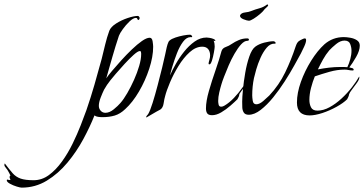

<svg xmlns="http://www.w3.org/2000/svg" viewBox="-404 -525 1669 880"><path d="M-305 335Q-311 335 -327.5 330Q-344 325 -358.5 317Q-373 309 -373 301Q-373 298 -369 298Q-365 300 -361 300Q-357 300 -356 299Q-357 296 -358.5 293Q-360 290 -360 286Q-360 281 -356 280Q-359 274 -361.5 268.5Q-364 263 -368 257Q-370 253 -377 244.5Q-384 236 -384 232Q-384 228 -382 224Q-361 252 -346 269Q-331 286 -309.5 293.5Q-288 301 -250 301Q-212 301 -180 277.5Q-148 254 -120.5 216Q-93 178 -71.5 134Q-50 90 -34 49Q-18 8 -8 -20Q12 -78 29 -137Q46 -196 62 -255Q70 -287 78 -320.5Q86 -354 97 -384Q104 -402 128.5 -417.5Q153 -433 181.5 -442.5Q210 -452 228 -452Q231 -452 233.5 -448.5Q236 -445 236 -443Q236 -435 229 -433Q226 -436 225 -439.5Q224 -443 219 -443Q207 -443 190 -427Q173 -411 159 -391.5Q145 -372 141 -361Q125 -313 111 -264Q97 -215 83 -166Q91 -178 109.5 -200Q128 -222 151.5 -248Q175 -274 200 -298Q225 -322 246.5 -337Q268 -352 282 -352Q293 -352 295.5 -335.5Q298 -319 298 -311Q298 -265 280 -210Q262 -155 233 -105.5Q204 -56 170 -25Q147 -3 122 4.5Q97 12 65 12Q56 12 45.5 10.5Q35 9 29 4Q9 55 -22 112.5Q-53 170 -95 220.5Q-137 271 -189.5 303Q-242 335 -305 335ZM79 -8Q98 -8 117.5 -24Q137 -40 148 -53Q163 -70 179.5 -98.5Q196 -127 210.5 -159.5Q225 -192 234 -223Q243 -254 243 -276V-280Q243 -284 242 -287.5Q241 -291 237 -291Q228 -291 208.5 -273.5Q189 -256 167 -232Q145 -208 126.5 -186.5Q108 -165 102 -157Q94 -147 86.5 -136Q79 -125 73 -114Q66 -100 57.5 -78Q49 -56 49 -40Q49 -27 57.5 -17.5Q66 -8 79 -8Z M268 13Q266 13 266 12Q266 8 269.5 4.5Q273 1 275 -2Q284 -17 295.5 -53.5Q307 -90 318.5 -134Q330 -178 339.5 -216.5Q349 -255 353 -275Q355 -283 357.5 -296Q360 -309 364 -322Q368 -335 373 -339Q382 -347 400 -353Q418 -359 436.5 -362.5Q455 -366 467 -366Q469 -366 472 -364Q475 -362 476 -360L477 -357Q476 -354 474 -354.5Q472 -355 470 -355Q451 -355 435 -333.5Q419 -312 407 -281Q395 -250 386.5 -221.5Q378 -193 375 -179Q385 -202 401.5 -231.5Q418 -261 440 -288.5Q462 -316 488 -334.5Q514 -353 543 -353Q547 -353 556.5 -351.5Q566 -350 574.5 -346.5Q583 -343 583 -338L582 -337H581L575 -339Q578 -332 579 -325Q580 -318 580 -311Q580 -305 576.5 -285Q573 -265 567.5 -247.5Q562 -230 556 -230Q552 -230 552 -233Q552 -238 555.5 -249.5Q559 -261 559 -271Q559 -289 550 -300Q541 -311 523 -311Q493 -311 465 -285.5Q437 -260 414 -222.5Q391 -185 375 -147Q359 -109 353 -85Q349 -72 346 -51.5Q343 -31 331 -23Q328 -22 312.5 -13Q297 -4 282.5 4.5Q268 13 268 13Z M737 -430Q729 -430 712.5 -436.5Q696 -443 696 -453Q696 -454 696.5 -454.5Q697 -455 697 -456Q702 -466 719.5 -468Q737 -470 746 -474Q766 -482 785 -487Q804 -492 821 -505Q825 -503 825 -501Q825 -497 816.5 -490Q808 -483 805 -478Q801 -472 787.5 -460.5Q774 -449 759 -439.5Q744 -430 737 -430ZM568 3Q552 3 546 -5Q540 -13 540 -28Q540 -61 553.5 -108Q567 -155 584 -203.5Q601 -252 611 -290Q615 -304 630.5 -309.5Q646 -315 657 -323Q673 -334 691 -341.5Q709 -349 729 -349Q734 -349 735.5 -347Q737 -345 737 -344Q737 -338 730 -338Q716 -338 701 -321.5Q686 -305 671 -279Q656 -253 644 -225Q632 -197 623 -173.5Q614 -150 611 -139Q606 -123 601 -101.5Q596 -80 596 -62Q596 -55 598 -45.5Q600 -36 610 -36Q617 -36 625 -41Q647 -54 668.5 -76.5Q690 -99 708.5 -125.5Q727 -152 738 -174Q740 -173 740 -170Q740 -164 733 -152.5Q726 -141 717 -128Q708 -115 700.5 -105Q693 -95 693 -93Q692 -85 690 -81.5Q688 -78 684 -70Q672 -58 652 -40.5Q632 -23 610 -10Q588 3 568 3Z M736 1Q720 1 713.5 -9Q707 -19 706.5 -33Q706 -47 706 -59Q706 -78 709.5 -114.5Q713 -151 720 -191.5Q727 -232 738.5 -265.5Q750 -299 766 -311Q782 -323 806.5 -329.5Q831 -336 850 -336Q852 -336 855 -334Q858 -332 859 -330V-327Q858 -324 856.5 -324.5Q855 -325 853 -325Q834 -325 818 -306Q802 -287 790 -260Q778 -233 770.5 -207Q763 -181 760 -167Q756 -148 754 -128Q752 -108 752 -88Q752 -78 754.5 -62.5Q757 -47 771 -47Q785 -47 802.5 -62Q820 -77 830 -87Q875 -135 903 -193Q931 -251 951 -312Q954 -321 958 -328Q962 -335 971 -340Q975 -342 982 -345.5Q989 -349 993 -349Q999 -349 999 -341Q999 -330 989.5 -310Q980 -290 975 -280Q964 -260 945 -225.5Q926 -191 901 -152Q876 -113 848 -78.5Q820 -44 791 -21.5Q762 1 736 1Z M1015 4Q957 4 957 -55Q957 -99 975 -149.5Q993 -200 1022 -246.5Q1051 -293 1083 -322Q1121 -355 1172 -355Q1184 -355 1201.5 -352Q1219 -349 1232 -340.5Q1245 -332 1245 -316Q1245 -293 1228 -263.5Q1211 -234 1197 -216Q1202 -215 1209.5 -213Q1217 -211 1217 -205Q1217 -202 1212 -202Q1203 -202 1194 -204Q1185 -206 1176 -206Q1142 -206 1106.5 -196Q1071 -186 1039 -175Q1029 -151 1021.5 -122Q1014 -93 1014 -67Q1014 -48 1021.5 -33Q1029 -18 1051 -18Q1078 -18 1106.5 -33.5Q1135 -49 1161.5 -73.5Q1188 -98 1209 -125Q1230 -152 1242 -174Q1243 -173 1243 -170Q1243 -161 1232 -145.5Q1221 -130 1209.5 -115Q1198 -100 1196 -93Q1195 -86 1192.5 -81Q1190 -76 1187 -70Q1170 -53 1138.5 -35.5Q1107 -18 1073.5 -7Q1040 4 1015 4ZM1053 -207Q1079 -212 1104.5 -215Q1130 -218 1156 -218Q1164 -218 1172 -218Q1180 -218 1188 -217Q1196 -234 1201.5 -254Q1207 -274 1207 -293Q1207 -308 1201 -323.5Q1195 -339 1175 -339Q1156 -339 1136.5 -323Q1117 -307 1105 -294Q1089 -275 1076.5 -252.5Q1064 -230 1053 -207Z"/></svg>

Font: Beau Rivage
Style: Regular
Weight: 400
Designer: Robert E. Leuschke
Foundry: Robert E. Leuschke
Version: Version 1.010; ttfautohint (v1.8.3)